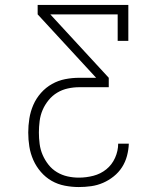

<svg xmlns="http://www.w3.org/2000/svg" viewBox="-20 -755 640 775"><path d="M298 0Q270 0 241.5 -5.5Q213 -11 188.5 -25Q164 -39 145 -61Q126 -83 114.5 -109Q103 -135 98.5 -163Q94 -191 94 -220Q94 -248 98.5 -276.5Q103 -305 114.5 -331.5Q126 -358 145.5 -380Q165 -402 190 -416Q215 -430 243 -435.5Q271 -441 300 -441H368L132 -697V-735H498V-590H455V-697H183L419 -441V-403H300Q277 -403 254 -398Q231 -393 211 -381Q191 -369 176 -350.5Q161 -332 152 -311Q143 -290 140 -266.5Q137 -243 137 -220Q137 -197 140 -174Q143 -151 152 -130Q161 -109 175.5 -90.5Q190 -72 210 -60Q230 -48 252.5 -43Q275 -38 298 -38Q328 -38 357 -45.5Q386 -53 409 -71.5Q432 -90 444.5 -118Q457 -146 457 -175H500Q499 -150 492.5 -125.5Q486 -101 472.5 -80Q459 -59 439 -43Q419 -27 396 -17Q373 -7 348 -3.5Q323 0 298 0Z"/></svg>

Font: Iosevka Etoile Extralight
Style: Regular
Weight: 200
Designer: Belleve Invis
Foundry: Belleve Invis
Version: Version 22.1.2; ttfautohint (v1.8.4)